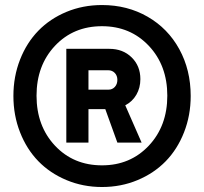

<svg xmlns="http://www.w3.org/2000/svg" viewBox="-20 -686 809 762"><path d="M384.8 56.2Q309.6 56.2 244.1 28.8Q178.7 1.5 132.3 -46.1Q85.9 -93.8 59.6 -160.9Q33.2 -228 33.2 -305.2Q33.2 -382.3 59.6 -449.5Q85.9 -516.6 132.3 -564.2Q178.7 -611.8 243.9 -638.9Q309.1 -666 384.8 -666Q485.4 -666 565.9 -619.6Q646.5 -573.2 691.7 -490.7Q736.8 -408.2 736.8 -305.2Q736.8 -228 710.4 -160.9Q684.1 -93.8 637.7 -46.1Q591.3 1.5 525.9 28.8Q460.4 56.2 384.8 56.2ZM243.2 -120.1V-492.2H414.1Q467.8 -492.2 502.4 -458.3Q537.1 -424.3 537.1 -372.1Q537.1 -337.4 521.2 -310.1Q505.4 -282.7 477.1 -268.1L542 -120.1H445.8L397.9 -252.9H331.1V-120.1ZM384.8 -29.8Q497.1 -29.8 570.6 -107.9Q644 -186 644 -306.2Q644 -426.3 570.6 -504.2Q497.1 -582 384.8 -582Q271.5 -582 198.2 -504.2Q125 -426.3 125 -306.2Q125 -186 198.2 -107.9Q271.5 -29.8 384.8 -29.8ZM331.1 -330.1H410.2Q425.8 -330.1 435.8 -341.1Q445.8 -352.1 445.8 -369.1Q445.8 -385.7 435.5 -396.5Q425.3 -407.2 409.2 -407.2H331.1Z"/></svg>

Font: Apfel Grotezk Mittel
Style: Regular
Weight: 500
Designer: Luigi Gorlero
Foundry: © 2023, Luigi Gorlero & Collletttivo
Version: Version 2.000;Glyphs 3.2 (3217)